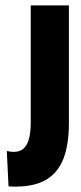

<svg xmlns="http://www.w3.org/2000/svg" viewBox="-20 -680 298 710"><path d="M11.5 9 5.2 -121.7Q12.2 -120 18.4 -119.2Q24.7 -118.3 30.7 -118.3Q51.7 -118.3 65.5 -129.2Q79.3 -140.2 86.5 -164.4Q93.7 -188.7 93.7 -227.5V-660H234.8V-224.5Q234.8 -145.7 214.8 -93.8Q194.7 -41.8 151.5 -15.9Q108.3 10 38.3 10Q31.8 10 25.5 10Q19.2 10 11.5 9Z"/></svg>

Font: Bricolage Grotesque 96pt ExtraBold Condensed
Style: Regular
Weight: 800
Width: 3
Version: Version 1.001;gftools[0.9.33.dev8+g029e19f]